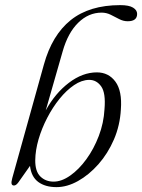

<svg xmlns="http://www.w3.org/2000/svg" viewBox="-20 -740 568 768"><path d="M230.5 -534 163 -298.5Q201 -367.5 255.8 -409Q310.5 -450.5 367.5 -450.5Q414.5 -450.5 441.8 -413.2Q469 -376 463.5 -302.5Q460 -238.5 435.8 -182.2Q411.5 -126 373.8 -83.2Q336 -40.5 292.2 -16Q248.5 8.5 206 8.5Q161 8.5 133 -12.2Q105 -33 100 -76.5L53.5 -10.5Q44 2.5 35.5 2Q28.5 2 26.5 -4.5Q24.5 -11 29 -27.5L155.5 -481.5Q188 -599.5 262.8 -659.5Q337.5 -719.5 461 -719.5Q496 -719.5 512.2 -709.5Q528.5 -699.5 528.5 -684.5Q528.5 -655 491 -655Q473 -655 456.5 -663.8Q440 -672.5 422.8 -681Q405.5 -689.5 386.5 -689.5Q334 -689.5 292.8 -649Q251.5 -608.5 230.5 -534ZM336 -420.5Q306.5 -420 276.2 -399.5Q246 -379 218.2 -344.8Q190.5 -310.5 168.8 -268.5Q147 -226.5 134.2 -182.8Q121.5 -139 121 -99.5Q120.5 -54.5 141.5 -34Q162.5 -13.5 194.5 -13.5Q226.5 -13.5 261 -37.8Q295.5 -62 325.5 -103.2Q355.5 -144.5 375.2 -196.2Q395 -248 398 -303.5Q403.5 -368.5 384.5 -394.8Q365.5 -421 336 -420.5Z"/></svg>

Font: Fraunces 72pt Light
Style: Italic
Weight: 300
Italic angle: -16°
Version: Version 1.000;[b76b70a41]